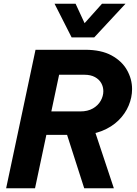

<svg xmlns="http://www.w3.org/2000/svg" viewBox="-20 -1006 732 1026"><path d="M403 -285.2H187.8L214.8 -410.6H409Q449 -410.6 476.6 -426.6Q504.2 -442.6 518.2 -467.6Q532.2 -492.6 532.2 -518.6Q532.2 -542 521.1 -561.8Q510 -581.6 487.4 -594.1Q464.8 -606.6 430.2 -606.6H256L284.2 -740H435.4Q520.8 -740 576 -709.9Q631.2 -679.8 658.5 -631.7Q685.8 -583.6 685.8 -530Q685.8 -485.6 667.6 -442Q649.4 -398.4 613.4 -362.9Q577.4 -327.4 524.7 -306.3Q472 -285.2 403 -285.2ZM588.4 0H430L328 -317.8L477.2 -334.4ZM167.2 0H12.8L169.8 -740H324.2ZM483.4 -806H362.8L271.4 -986.2H383.8L450.8 -841.6L402 -848.6L525.2 -986.2H650.8Z"/></svg>

Font: Be Vietnam Pro Variable Thin
Style: Italic
Weight: 100
Italic angle: -12°
Designer: Lam Bao, Tony Le, Vietanh Nguyen
Foundry: Yellow Type Foundry
Version: Version 1.002